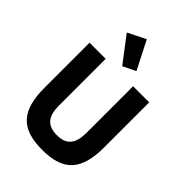

<svg xmlns="http://www.w3.org/2000/svg" viewBox="-276 -1106 1247 1247"><g transform="rotate(45 347.0 -482.5)"><path d="M331 -740 419 -783 320 -977 197 -916ZM73 -698V-286C73 -80 147 12 347 12C547 12 621 -80 621 -286V-698H473V-270C473 -172 437 -123 347 -123C257 -123 221 -172 221 -270V-698Z"/></g></svg>

Font: IBM Plex Thai Looped
Style: Bold
Weight: 700
Designer: Mike Abbink, Paul van der Laan, Pieter van Rosmalen, Ben Mitchell, Mark Frömberg
Foundry: Bold Monday
Version: Version 1.0